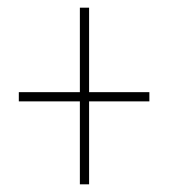

<svg xmlns="http://www.w3.org/2000/svg" viewBox="-20 -603 439 500"><path d="M212 -363V-583H188V-363H29V-339H188V-123H212V-339H369V-363Z"/></svg>

Font: Noto Sans Georgian ExtraCondensed Thin
Style: Regular
Weight: 100
Width: 2
Designer: Monotype Design Team, Akaki Razmadze
Foundry: Google LLC
Version: Version 2.005